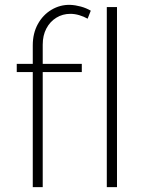

<svg xmlns="http://www.w3.org/2000/svg" viewBox="-20 -771 611 791"><path d="M115 -584Q115 -634 136 -672Q157 -710 192.5 -731Q228 -752 269 -751Q291 -750 313 -744Q335 -738 354 -727L341 -694Q325 -703 306.5 -708.5Q288 -714 270 -714Q238 -714 212 -698Q186 -682 171 -653.5Q156 -625 156 -587V0H115ZM49 -508H317V-474H49ZM420 -742H462V0H420Z"/></svg>

Font: Alexandria ExtraLight
Style: Regular
Weight: 250
Designer: Mohamed Gaber
Foundry: Kief Type Foundry
Version: Version 5.100